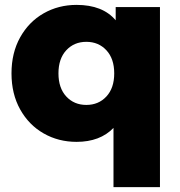

<svg xmlns="http://www.w3.org/2000/svg" viewBox="-20 -571 735 785"><path d="M634 -542V194H444V-48Q389 9 293 9Q219 9 158.5 -25.5Q98 -60 62.5 -123.5Q27 -187 27 -271Q27 -355 62.5 -418.5Q98 -482 158.5 -516.5Q219 -551 293 -551Q400 -551 453 -488V-542ZM447 -271Q447 -331 415 -365.5Q383 -400 333 -400Q283 -400 251 -365.5Q219 -331 219 -271Q219 -211 251 -176.5Q283 -142 333 -142Q383 -142 415 -176.5Q447 -211 447 -271Z"/></svg>

Font: Idrija
Style: Regular
Weight: 800
Designer: Julieta Ulanovsky
Foundry: Julieta Ulanovsky
Version: Version 7.200